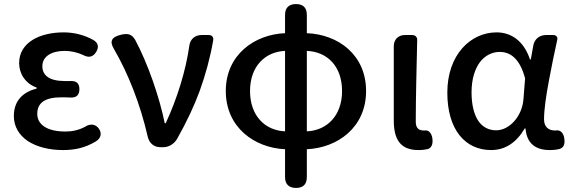

<svg xmlns="http://www.w3.org/2000/svg" viewBox="-20 -723 2811 943"><path d="M140 -527C100 -502 74 -465 74 -413C74 -363 103 -313 160 -293V-288C96 -272 48 -231 48 -153C48 -101 74 -59 117 -30C160 -2 220 14 289 14C348 14 398 3 450 -28C474 -43 482 -65 467 -89C450 -115 423 -117 397 -100C365 -83 333 -77 301 -77C213 -77 163 -110 163 -164C163 -218 201 -245 281 -245C295 -245 309 -245 324 -244C354 -242 370 -255 370 -285C370 -315 354 -327 324 -325C315 -325 306 -325 298 -325C222 -325 188 -353 188 -398C188 -447 235 -473 297 -473C329 -473 359 -466 388 -453C415 -438 437 -442 453 -469C467 -493 462 -513 438 -527C394 -551 345 -564 293 -564C235 -564 180 -552 140 -527Z M961 -277C990 -358 1012 -438 1027 -524C1030 -541 1021 -551 1005 -551H973H970C937 -551 914 -530 910 -499C892 -372 849 -237 794 -118H789C764 -243 706 -412 644 -527C628 -555 608 -560 577 -553C529 -542 515 -522 541 -480C610 -361 669 -211 705 -54C712 -20 736 0 768 0H782C809 0 836 -16 851 -43C897 -125 933 -201 961 -277Z M1380 -374V-275V-78C1282 -82 1208 -154 1208 -276C1208 -397 1282 -469 1380 -473ZM1380 105V147C1380 182 1399 200 1434 200C1469 200 1487 182 1487 147V105V10C1638 3 1778 -97 1778 -276C1778 -454 1641 -554 1487 -560V-650C1487 -685 1469 -703 1434 -703C1399 -703 1380 -685 1380 -650V-560C1230 -554 1089 -454 1089 -276C1089 -97 1230 3 1380 10ZM1487 -374V-473C1588 -469 1660 -397 1660 -276C1660 -154 1585 -82 1487 -78V-275Z M1914 -342V-133C1914 -41 1944 14 2035 14C2054 14 2070 12 2082 9C2104 1 2107 -23 2103 -47C2099 -68 2086 -86 2065 -82C2064 -82 2064 -82 2063 -82C2037 -82 2022 -93 2022 -126C2022 -239 2026 -388 2029 -525C2030 -541 2020 -551 2004 -551H1972H1969C1936 -551 1914 -529 1914 -496Z M2676 -327C2688 -393 2703 -464 2717 -528C2720 -541 2712 -551 2697 -551H2665H2662C2629 -551 2604 -530 2599 -498L2587 -431H2583C2551 -527 2486 -564 2419 -564C2292 -564 2177 -455 2177 -268C2177 -87 2264 14 2392 14C2461 14 2516 -22 2557 -92H2561C2567 -18 2611 14 2680 14C2700 14 2716 12 2730 8C2753 0 2755 -22 2751 -46C2747 -70 2732 -87 2708 -82C2707 -82 2707 -82 2706 -82C2675 -82 2652 -99 2652 -137C2652 -184 2662 -253 2676 -327ZM2328 -131C2308 -162 2296 -209 2296 -269C2296 -336 2313 -386 2338 -419C2364 -452 2399 -468 2434 -468C2483 -468 2532 -440 2559 -338L2551 -237C2545 -152 2482 -83 2417 -83C2380 -83 2349 -99 2328 -131Z"/></svg>

Font: GenSenRounded2 TW M
Style: Regular
Weight: 500
Version: Version 2.100;PS 2.1;hotconv 16.6.51;makeotf.lib2.5.65220 DE